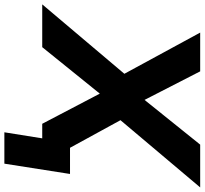

<svg xmlns="http://www.w3.org/2000/svg" viewBox="-94 -696 914 857"><g transform="rotate(90 362.5 -268.0)"><path d="M525 169 552 0H496L515 -124H711L665 169ZM-46 0 287 -394V-324L80 -705H253L389 -440H367L580 -705H771L448 -322L447 -393L662 0H487L343 -275H367L145 0Z"/></g></svg>

Font: Nunito Sans 10pt ExtraBold
Style: Italic
Weight: 800
Italic angle: -9°
Designer: Vernon Adams
Foundry: Vernon Adams
Version: Version 3.101;gftools[0.9.27]